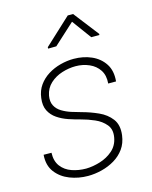

<svg xmlns="http://www.w3.org/2000/svg" viewBox="-113 -817 713 900"><g transform="rotate(-15 243.0 -366.5)"><path d="M365.7 -131.8Q373 -170.4 353 -194.6Q333 -218.8 301 -232.7Q269 -246.6 238.8 -254.4Q210 -261.7 180.4 -271.7Q150.9 -281.7 127.2 -297.9Q103.5 -314 91.1 -338.6Q78.6 -363.3 83.5 -399.9Q87.9 -435.1 106.4 -460.9Q125 -486.8 152.6 -503.9Q180.2 -521 212.6 -529.5Q245.1 -538.1 276.9 -538.1Q324.2 -538.1 363.5 -520.8Q402.8 -503.4 425 -469.5Q447.3 -435.5 442.4 -384.3H404.3Q407.7 -423.3 390.6 -449.5Q373.5 -475.6 342.8 -489Q312 -502.4 276.9 -502.4Q244.1 -502.4 210.9 -491.9Q177.7 -481.4 153.1 -459Q128.4 -436.5 121.6 -401.4Q116.7 -372.6 127 -353Q137.2 -333.5 157.7 -321Q178.2 -308.6 202.4 -300.8Q226.6 -293 249 -287.1Q289.1 -276.4 327.1 -259.3Q365.2 -242.2 387.9 -212.2Q410.6 -182.1 404.3 -133.3Q399.4 -95.7 380.1 -68.8Q360.8 -42 331.8 -24.7Q302.7 -7.3 268.8 1.2Q234.9 9.8 201.7 9.8Q155.8 9.8 114 -6.3Q72.3 -22.5 46.9 -55.7Q21.5 -88.9 25.4 -140.1L63.5 -139.6Q62 -99.1 81.3 -73.7Q100.6 -48.3 132.8 -37.1Q165 -25.9 201.7 -25.9Q234.9 -26.4 270.3 -37.4Q305.7 -48.3 332.3 -71.5Q358.9 -94.7 365.7 -131.8ZM329.6 -741.7 423.8 -620.1 423.3 -614.7H383.8L315.4 -708L214.4 -615.7L174.8 -615.2V-622.1L303.7 -741.7Z"/></g></svg>

Font: Roboto ExtraLight
Style: Italic
Weight: 250
Designer: Christian Robertson
Foundry: Google
Version: Version 3.009; 2024